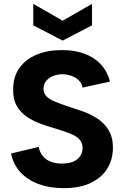

<svg xmlns="http://www.w3.org/2000/svg" viewBox="-20 -966 641 993"><path d="M456 -946V-835L304 -756L152 -835V-946L304 -859ZM180 -206Q186 -177 202 -158Q218 -139 243 -129.5Q268 -120 300 -120Q353 -120 380 -143Q407 -166 407 -200Q407 -228 390.5 -245.5Q374 -263 343.5 -275Q313 -287 274 -299Q234 -310 194 -324.5Q154 -339 120.5 -361Q87 -383 67 -417.5Q47 -452 48 -504Q48 -569 80.5 -614.5Q113 -660 169.5 -683.5Q226 -707 300 -707Q365 -707 416 -688.5Q467 -670 501 -633.5Q535 -597 549 -544L407 -513Q403 -535 387.5 -550.5Q372 -566 350 -573.5Q328 -581 305 -582Q277 -582 254.5 -573Q232 -564 218.5 -547Q205 -530 205 -508Q205 -483 220.5 -467.5Q236 -452 263 -441Q290 -430 322 -419Q363 -406 405.5 -391Q448 -376 484 -352.5Q520 -329 542 -292.5Q564 -256 564 -202Q564 -143 536 -96Q508 -49 451.5 -21Q395 7 309 7Q237 7 180 -14Q123 -35 86 -75Q49 -115 37 -172Z"/></svg>

Font: Albert Sans ExtraBold
Style: Regular
Weight: 800
Designer: Andreas Rasmussen
Foundry: a.Foundry
Version: Version 1.025